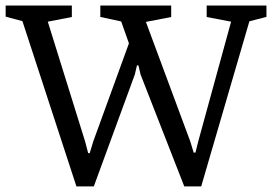

<svg xmlns="http://www.w3.org/2000/svg" viewBox="-28 -668 981 693"><path d="M247.8 4.8 52.9 -591.8 -7.6 -607.9V-648H231.3V-606.6L144.5 -589.8L279.5 -156.4L290.2 -115.3H295.8L308.8 -158.1L437.4 -511.6L409.4 -590.6L334.1 -606.8V-648H589.9V-606.6L498.6 -588.9L659.1 -156.6L671 -117.3H677.5L687.3 -156.8L806.1 -589.8L718 -606.6V-648H933.7V-607.1L872.1 -591.1L698.2 4.8H637.1L479.2 -399.5L471.7 -432H466.3L458.8 -399.5L310.6 4.8Z"/></svg>

Font: Faustina Light
Style: Regular
Weight: 300
Designer: Alfonso Garcia
Foundry: http://www.omnibus-type.com
Version: Version 1.200